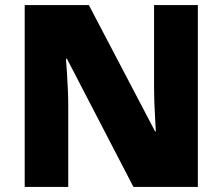

<svg xmlns="http://www.w3.org/2000/svg" viewBox="-20 -734 874 754"><path d="M757 0H504L243 -503H239Q241 -480 243 -447.5Q245 -415 246.5 -382Q248 -349 248 -322V0H77V-714H329L589 -218H592Q591 -241 589 -272Q587 -303 586 -335Q585 -367 585 -391V-714H757Z"/></svg>

Font: Noto Sans Khmer Black
Style: Regular
Weight: 900
Version: Version 2.003